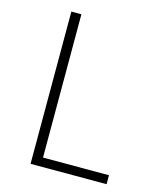

<svg xmlns="http://www.w3.org/2000/svg" viewBox="-121 -915 858 1005"><g transform="rotate(15 308.0 -412.5)"><path d="M140 0H552V-48.5H194.5V-825H140Z"/></g></svg>

Font: Spartan Light
Style: Regular
Weight: 300
Designer: Matt Bailey, Mirko Velimirovic
Foundry: Matt Bailey
Version: Version 1.003; ttfautohint (v1.8.3)